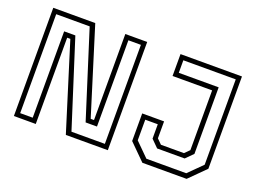

<svg xmlns="http://www.w3.org/2000/svg" viewBox="-105 -934 1550 1167"><g transform="rotate(20 670.0 -350.0)"><path d="M92.5 -29.5H173.5V-588H246L424 -30H640V-670.5H559V-112.5H485.5L309 -669.5H92.5ZM62.5 0V-700H334L507 -143.5H528.5V-700H670V0H398.5L224.5 -558H204V0ZM893.5 0 790 -103V-281.5H931.5V-172L962 -141.5H1111L1141.5 -172V-558.5H885.5V-700H1283V-103L1179.5 0ZM908 -31.5H1166L1253.5 -118.5V-670.5H914.5V-589.5H1172.5V-159L1126 -112.5H948L901.5 -159V-252H820.5V-118.5Z"/></g></svg>

Font: Tourney Thin Light
Style: Regular
Weight: 300
Version: Version 1.015